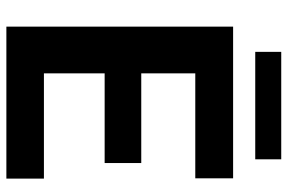

<svg xmlns="http://www.w3.org/2000/svg" viewBox="-170 -732 902 602"><g transform="rotate(90 281.0 -431.0)"><path d="M479.5 -861.8H142.6V-780.3H479.5ZM491.2 -422.9H210V-592.3H539.1V-710.9H63.5V0H540V-117.7H210V-308.1H491.2Z"/></g></svg>

Font: Roboto
Style: Bold
Weight: 700
Designer: Google
Version: Version 2.137; 2017